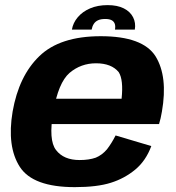

<svg xmlns="http://www.w3.org/2000/svg" viewBox="-20 -744 706 769"><path d="M279.5 5.5 299 -103Q235 -103 204.5 -143Q173.5 -182.5 193.5 -296.5Q213.5 -413 258.5 -452Q304 -490.5 364.5 -490.5Q426.5 -490.5 455.5 -455Q475 -424.5 467 -348.5H187.5L169.5 -247H617Q624 -269.5 628.5 -297Q653 -437.5 603 -518.5Q552 -599 383.5 -599Q220 -599 137.5 -519Q55.5 -440 30.5 -297Q7 -157 59.5 -75.5Q112 5.5 279.5 5.5ZM299 -103 279.5 5.5Q369 5.5 424 -12Q478.5 -29 522 -65Q564.5 -100.5 586 -159L443 -201.5Q427 -170 408.5 -146Q389 -123 363.5 -112.5Q336.5 -103 299 -103ZM411 -723.5Q371.5 -723.5 341 -710.5Q310.5 -697.5 291.5 -675Q272.5 -652.5 268 -625.5H347Q349.5 -639 355.8 -648.5Q362 -658 373 -663Q384 -668 401.5 -668Q417.5 -668 426.8 -663.2Q436 -658.5 439.5 -649Q443 -639.5 440.5 -625.5H520Q524.5 -652.5 513 -675Q501.5 -697.5 475.8 -710.5Q450 -723.5 411 -723.5Z"/></svg>

Font: Anybody Thin
Style: Bold Italic
Weight: 700
Italic angle: -10°
Version: Version 1.113;gftools[0.9.25]